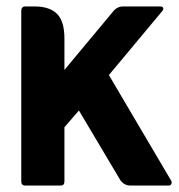

<svg xmlns="http://www.w3.org/2000/svg" viewBox="-20 -576 557 596"><path d="M180 -181V-13Q180 0 168 0H59Q46 0 46 -13V-542Q46 -556 59 -556H87Q134 -556 157 -533Q180 -510 180 -456V-359L330 -539Q343 -556 362 -556H477Q485 -556 486.5 -551.5Q488 -547 484 -542L318 -343L512 -14Q514 -10 512 -5Q510 0 503 0H385Q366 0 354 -16L225 -233Z"/></svg>

Font: Zain Black
Style: Regular
Weight: 900
Designer: Zain,Boutros
Foundry: Mobile Telecommunications Company (Zain), 2024
Version: Version 1.50; ttfautohint (v1.8.4)